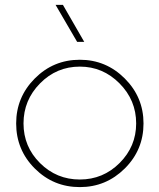

<svg xmlns="http://www.w3.org/2000/svg" viewBox="-20 -754 651 784"><path d="M46 -250Q46 -357 122 -433.5Q198 -510 306 -510Q413 -510 489.5 -433.5Q566 -357 566 -250Q566 -142 489.5 -66Q413 10 306 10Q198 10 122 -66Q46 -142 46 -250ZM536 -250Q536 -345 468 -413.5Q400 -482 306 -482Q211 -482 143.5 -413.5Q76 -345 76 -250Q76 -155 143.5 -88Q211 -21 306 -21Q401 -21 468.5 -88.5Q536 -156 536 -250ZM207 -734H237L324 -583H295Z"/></svg>

Font: Human Sans ExtraLight
Style: Regular
Weight: 200
Designer: Tim Radville
Foundry: Continuum
Version: Version 1.000;FEAKit 1.0